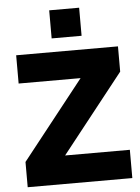

<svg xmlns="http://www.w3.org/2000/svg" viewBox="-61 -975 747 1022"><g transform="rotate(-5 312.5 -464.0)"><path d="M45 0V-135L376 -554H45V-705H589V-570L258 -151H604V0ZM241 -778V-928H401V-778Z"/></g></svg>

Font: Nunito Sans Black
Style: Regular
Weight: 900
Designer: Vernon Adams
Foundry: Vernon Adams
Version: Version 3.006; ttfautohint (v1.8.3)